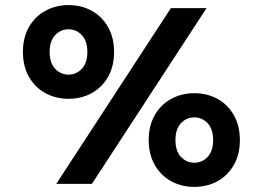

<svg xmlns="http://www.w3.org/2000/svg" viewBox="-20 -722 1032 754"><path d="M70 -518Q70 -574 93.5 -615.5Q117 -657 158 -679.5Q199 -702 249 -702Q300 -702 340.5 -679.5Q381 -657 404.5 -615.5Q428 -574 428 -518Q428 -462 404.5 -420.5Q381 -379 340.5 -356.5Q300 -334 249 -334Q199 -334 158 -356.5Q117 -379 93.5 -420.5Q70 -462 70 -518ZM175 -518Q175 -475 196.5 -452Q218 -429 249 -429Q280 -429 301.5 -452Q323 -475 323 -518Q323 -561 301.5 -584Q280 -607 249 -607Q218 -607 196.5 -584Q175 -561 175 -518ZM201 0 651 -690H791L341 0ZM564 -172Q564 -228 587.5 -269.5Q611 -311 652 -333.5Q693 -356 743 -356Q794 -356 834.5 -333.5Q875 -311 898.5 -269.5Q922 -228 922 -172Q922 -116 898.5 -74.5Q875 -33 834.5 -10.5Q794 12 743 12Q693 12 652 -10.5Q611 -33 587.5 -74.5Q564 -116 564 -172ZM669 -172Q669 -129 690.5 -106Q712 -83 743 -83Q774 -83 795.5 -106Q817 -129 817 -172Q817 -215 795.5 -238Q774 -261 743 -261Q712 -261 690.5 -238Q669 -215 669 -172Z"/></svg>

Font: Radio Canada
Style: Regular
Weight: 400
Designer: Charles Daoud, Etienne Aubert Bonn, Alexandre Saumier Demers, Jacques Le Bailly
Foundry: Radio-Canada
Version: Version 2.104;gftools[0.9.28.dev5+ged2979d]